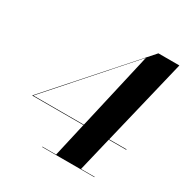

<svg xmlns="http://www.w3.org/2000/svg" viewBox="-171 -892 1001 1034"><g transform="rotate(30 330.0 -375.0)"><path d="M555 -2.5H470.5L521 -213.5H630V-216.5H522L650.5 -750H520L44.5 -213.5H363.5L315.5 -2.5H230V0H555ZM50.5 -216.5 474 -695.5 364.5 -216.5Z"/></g></svg>

Font: Bodoni* 72pt
Style: Bold Italic
Weight: 700
Italic angle: -13°
Version: Version 2.3